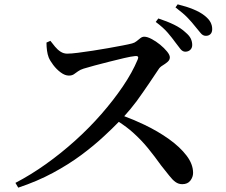

<svg xmlns="http://www.w3.org/2000/svg" viewBox="-20 -848 1040 884"><path d="M194 -652 212 -660Q222 -647 233.5 -633Q245 -619 259 -610Q273 -601 289 -601Q308 -601 339 -605Q370 -609 406.5 -614.5Q443 -620 479 -626.5Q515 -633 544 -638.5Q573 -644 588 -648Q600 -651 609 -658.5Q618 -666 626.5 -672.5Q635 -679 644 -679Q658 -679 678 -668.5Q698 -658 717 -642.5Q736 -627 749 -611Q762 -595 762 -584Q762 -572 751.5 -563Q741 -554 728.5 -546.5Q716 -539 710 -529Q692 -502 666 -463.5Q640 -425 609 -382Q582 -346 552 -313Q598 -296 644 -274Q707 -244 758 -207.5Q809 -171 839 -131.5Q869 -92 869 -52Q869 -33 856.5 -16.5Q844 0 819 0Q802 0 788 -10Q774 -20 759 -39.5Q744 -59 722 -86Q692 -128 661.5 -165.5Q631 -203 592 -238Q564 -263 527 -287Q497 -256 459 -221Q413 -178 354.5 -134.5Q296 -91 223.5 -52Q151 -13 64 16L51 -6Q122 -43 191.5 -92.5Q261 -142 326 -200.5Q391 -259 446.5 -322.5Q502 -386 545.5 -450Q589 -514 614 -574Q618 -583 615 -587Q612 -591 603 -590Q583 -588 551 -580.5Q519 -573 483.5 -564Q448 -555 416 -546.5Q384 -538 365 -532Q349 -527 339 -519.5Q329 -512 320 -506Q311 -500 297 -500Q279 -500 259.5 -514.5Q240 -529 225 -549Q210 -569 204 -584Q199 -597 196.5 -614.5Q194 -632 194 -652ZM788 -652Q773 -673 752.5 -697Q732 -721 697 -747L709 -763Q749 -750 781 -734.5Q813 -719 834 -699Q852 -684 858.5 -670Q865 -656 865 -641Q865 -627 856 -618.5Q847 -610 833 -610Q821 -610 811 -622Q801 -634 788 -652ZM878 -727Q864 -745 844.5 -765.5Q825 -786 788 -814L798 -828Q839 -818 870.5 -805Q902 -792 922 -776Q941 -761 949 -746Q957 -731 957 -714Q957 -699 949 -691Q941 -683 928 -683Q914 -683 904 -695.5Q894 -708 878 -727Z"/></svg>

Font: Early Summer Mincho SemiBold
Style: Regular
Weight: 600
Designer: GuiWonder
Version: Version 1.002